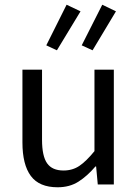

<svg xmlns="http://www.w3.org/2000/svg" viewBox="-20 -781 584 813"><path d="M224 12Q146 12 110.5 -36Q75 -84 75 -178V-486H158V-189Q158 -120 179.5 -89.5Q201 -59 249 -59Q287 -59 316 -78.5Q345 -98 380 -141V-486H462V0H394L387 -76H384Q350 -36 312.5 -12Q275 12 224 12ZM221 -568 176 -589 262 -761 321 -733ZM372 -568 326 -589 413 -761 471 -733Z"/></svg>

Font: CV Source Sans
Style: Regular
Weight: 400
Designer: Paul D. Hunt
Foundry: Adobe Systems Incorporated
Version: Version 3.001